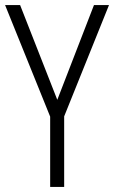

<svg xmlns="http://www.w3.org/2000/svg" viewBox="-20 -734 448 754"><path d="M205 -342 349 -714H408L232 -277V0H177V-276L0 -714H59Z"/></svg>

Font: Noto Sans Gujarati UI Condensed Light
Style: Regular
Weight: 300
Width: 3
Designer: Jelle Bosma - Monotype Design Team, Universal Thirst
Foundry: Monotype Imaging Inc.
Version: Version 2.106; ttfautohint (v1.8.4.7-5d5b)